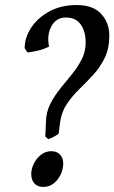

<svg xmlns="http://www.w3.org/2000/svg" viewBox="-20 -718 449 753"><path d="M408.7 -579.1Q408.7 -528.3 390.9 -491.5Q373 -454.6 346.4 -425.5Q319.8 -396.5 292 -369.4Q264.2 -342.3 242.9 -311.3Q221.7 -280.3 215.8 -239.3L210 -193.8Q201.2 -187 191.2 -181.6Q181.2 -176.3 168.9 -172.4L157.7 -182.6L160.2 -240.7Q161.1 -278.8 177.2 -310.5Q193.4 -342.3 216.3 -370.6Q239.3 -398.9 262 -426.8Q284.7 -454.6 300.3 -484.9Q315.9 -515.1 315.9 -550.8Q315.9 -596.2 296.1 -622.8Q276.4 -649.4 238.3 -649.4Q200.7 -649.4 181.9 -615.5Q163.1 -581.5 172.4 -535.2Q151.4 -524.9 130.1 -519.8Q108.9 -514.6 87.9 -512.2L76.7 -528.8Q76.7 -570.3 102.1 -609.1Q127.4 -647.9 173.3 -673.1Q219.2 -698.2 281.2 -698.2Q345.2 -698.2 377 -663.3Q408.7 -628.4 408.7 -579.1ZM228 -76.7Q228 -56.2 218.5 -34.9Q209 -13.7 191.4 0.7Q173.8 15.1 149.4 15.1Q127 15.1 114.7 1.2Q102.5 -12.7 102.5 -35.6Q102.5 -55.2 112.5 -75.9Q122.6 -96.7 140.4 -110.8Q158.2 -125 181.2 -125Q203.6 -125 215.8 -111.3Q228 -97.7 228 -76.7Z"/></svg>

Font: Gentium Book Plus
Style: Italic
Weight: 400
Italic angle: -8°
Designer: Victor Gaultney, Annie Olsen, Iska Routamaa, Becca Hirsbrunner
Foundry: SIL International
Version: Version 6.101